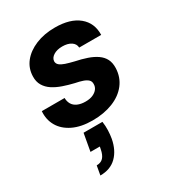

<svg xmlns="http://www.w3.org/2000/svg" viewBox="-190 -622 920 1014"><g transform="rotate(-30 269.5 -114.5)"><path d="M232 12Q162 12 113.5 -11.5Q65 -35 42 -75Q19 -115 23 -165H162Q162 -144 171.5 -127.5Q181 -111 201 -102Q221 -93 249 -93Q276 -93 294 -101Q312 -109 322 -122Q332 -135 332 -151Q333 -168 322.5 -178Q312 -188 293 -194.5Q274 -201 248 -206Q214 -214 182 -225Q150 -236 125.5 -252Q101 -268 87 -291.5Q73 -315 74 -347Q75 -396 104.5 -433Q134 -470 185.5 -491.5Q237 -513 303 -513Q396 -513 447 -471Q498 -429 496 -357H362Q361 -380 340.5 -393.5Q320 -407 287 -407Q254 -407 233 -393.5Q212 -380 211 -360Q211 -346 222 -336.5Q233 -327 254 -320Q275 -313 304 -306Q343 -298 375 -287Q407 -276 430 -260Q453 -244 464.5 -221.5Q476 -199 475 -167Q473 -112 441.5 -71.5Q410 -31 355.5 -9.5Q301 12 232 12ZM121 284 131 228Q157 228 171.5 212.5Q186 197 192 165L195 150H138L157 44H272Q276 71 275 97Q274 123 270 146Q258 210 220.5 247Q183 284 121 284Z"/></g></svg>

Font: DM Sans 17pt ExtraBold
Style: Italic
Weight: 800
Italic angle: -10°
Version: Version 4.004;gftools[0.9.30]